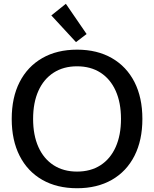

<svg xmlns="http://www.w3.org/2000/svg" viewBox="-20 -976 809 1008"><path d="M384.8 12.2Q278.8 12.2 201.7 -32Q124.5 -76.2 83 -158Q41.5 -239.7 41.5 -351.6Q41.5 -463.9 83 -545.2Q124.5 -626.5 201.7 -670.9Q278.8 -715.3 384.8 -715.3Q490.2 -715.3 567.4 -670.9Q644.5 -626.5 686 -545.2Q727.5 -463.9 727.5 -351.6Q727.5 -239.7 686 -158Q644.5 -76.2 567.4 -32Q490.2 12.2 384.8 12.2ZM384.3 -75.2Q456.1 -75.2 507.8 -108.6Q559.6 -142.1 587.4 -204.3Q615.2 -266.6 615.2 -351.6Q615.2 -437 587.4 -499Q559.6 -561 507.8 -594.5Q456.1 -627.9 384.3 -627.9Q313.5 -627.9 261.5 -594.5Q209.5 -561 181.6 -499Q153.8 -437 153.8 -351.6Q153.8 -266.6 181.6 -204.3Q209.5 -142.1 261.5 -108.6Q313.5 -75.2 384.3 -75.2ZM378.9 -754.9 249.5 -895 325.7 -956.1 434.6 -797.4Z"/></svg>

Font: Schibsted Grotesk Medium
Style: Regular
Weight: 500
Designer: Bakken & Baeck AS, Henrik Kongsvoll
Foundry: Schibsted ASA
Version: Version 1.100;gftools[0.9.25]